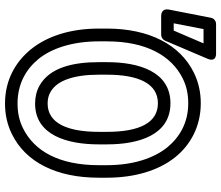

<svg xmlns="http://www.w3.org/2000/svg" viewBox="-78 -769 882 766"><g transform="rotate(90 363.0 -386.0)"><path d="M639 -339C639 -181 583 -82 492 -37C462 -22 430 -15 393 -15C313 -15 255 -50 215 -99C173 -151 145 -234 145 -339V-371C145 -528 202 -629 293 -674C323 -689 355 -696 392 -696C472 -696 529 -660 569 -611C611 -558 639 -477 639 -371ZM689 -339V-371C689 -485 659 -579 608 -643C561 -702 488 -746 392 -746C348 -746 308 -737 271 -719C158 -664 94 -540 94 -371V-339C94 -225 125 -132 177 -68C225 -9 297 35 393 35C437 35 477 26 514 8C627 -47 689 -170 689 -339ZM393 -85C520 -85 556 -214 556 -339V-372C556 -498 519 -625 392 -625C265 -625 228 -498 228 -372V-339C228 -237 249 -144 321 -103C342 -91 367 -85 393 -85ZM393 -135C375 -135 359 -139 346 -147C301 -173 278 -240 278 -339V-372C278 -497 313 -575 392 -575C471 -575 506 -499 506 -372V-339C506 -213 471 -135 393 -135ZM96 -757H153L102 -638H73ZM75 -807C65 -807 53 -799 51 -787L18 -618C13 -591 36 -588 43 -588H119C128 -588 138 -594 142 -603L214 -772C231 -811 191 -807 191 -807Z"/></g></svg>

Font: Asimov
Style: NarOu
Weight: 500
Designer: Google
Version: Version 2.000980; 2014